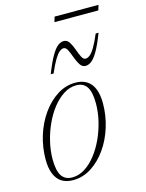

<svg xmlns="http://www.w3.org/2000/svg" viewBox="-123 -889 738 973"><g transform="rotate(-15 246.0 -402.5)"><path d="M275.5 -464.5Q311 -464.5 335.2 -449Q359.5 -433.5 371.8 -403Q384 -372.5 384 -328Q384 -264 365.2 -203.5Q346.5 -143 312.5 -95Q278.5 -47 234 -18.5Q189.5 10 138 10Q102.5 10 78.2 -5.5Q54 -21 41.8 -51.8Q29.5 -82.5 29.5 -127Q29.5 -190.5 48.2 -251Q67 -311.5 101 -359.5Q135 -407.5 179.5 -436Q224 -464.5 275.5 -464.5ZM137 -4.5Q171.5 -4.5 203 -24.2Q234.5 -44 261.2 -78Q288 -112 307.8 -155Q327.5 -198 338.5 -244.5Q349.5 -291 349.5 -335.5Q349.5 -396.5 331.2 -423.5Q313 -450.5 276.5 -450.5Q242 -450.5 210.5 -430.5Q179 -410.5 152.2 -376.8Q125.5 -343 105.8 -300Q86 -257 75 -210.2Q64 -163.5 64 -119Q64 -58.5 82.2 -31.5Q100.5 -4.5 137 -4.5ZM455 -678.5Q432.5 -620 414 -588.2Q395.5 -556.5 379.8 -544.8Q364 -533 348.5 -533Q331 -533 319.8 -550.5Q308.5 -568 300.5 -590.8Q292.5 -613.5 284 -631Q275.5 -648.5 263 -648.5Q252.5 -648.5 240.8 -638.8Q229 -629 214.5 -605Q200 -581 181.5 -538H166.5Q189.5 -597 208 -628.5Q226.5 -660 242.2 -671.8Q258 -683.5 273 -683.5Q291 -683.5 302 -666.2Q313 -649 321 -626Q329 -603 337.5 -585.8Q346 -568.5 358.5 -568.5Q369 -568.5 381 -578Q393 -587.5 407.5 -611.8Q422 -636 440 -678.5ZM253 -788 261 -815H491.5L483 -788Z"/></g></svg>

Font: Newsreader 36pt ExtraLight
Style: Italic
Weight: 250
Italic angle: -17°
Designer: Hugues Gentile
Foundry: Production Type
Version: Version 1.003